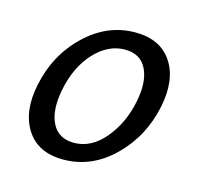

<svg xmlns="http://www.w3.org/2000/svg" viewBox="-72 -497 598 578"><g transform="rotate(15 227.0 -208.0)"><path d="M171 5Q92 5 56.5 -50.5Q21 -106 39 -192Q59 -290 127.5 -355.5Q196 -421 283 -421Q361 -421 397 -367Q433 -313 415 -225Q395 -128 327 -61.5Q259 5 171 5ZM189 -52Q243 -52 284.5 -101.5Q326 -151 340 -221Q353 -284 334 -323.5Q315 -363 266 -363Q214 -363 171.5 -317.5Q129 -272 114 -197Q101 -130 121 -91Q141 -52 189 -52Z"/></g></svg>

Font: EauTest Medium
Style: Italic
Weight: 500
Italic angle: -12°
Designer: Christian Thalmann (Catharsis Fonts)
Version: Version 0.001;PS 000.001;hotconv 1.0.88;makeotf.lib2.5.64775